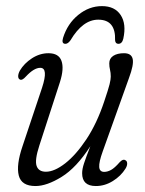

<svg xmlns="http://www.w3.org/2000/svg" viewBox="-20 -616 486 644"><path d="M399.5 -79Q406 -77 406.5 -68.5Q407 -60 401 -50.5Q385.5 -25.5 358.5 -8.8Q331.5 8 301.5 8Q255.5 8 255.5 -35Q255.5 -49 261.8 -68Q268 -87 283 -125.5Q236.5 -53.5 186.8 -22.8Q137 8 99 8Q52 8 43 -27.2Q34 -62.5 55.5 -125.5L121 -321.5Q143 -388.5 115 -388.5Q94 -388.5 67 -359.5Q54.5 -345.5 47.5 -349Q41.5 -351 41 -359.2Q40.5 -367.5 46.5 -379Q61 -403.5 87.2 -420.5Q113.5 -437.5 142.5 -437.5Q177 -437.5 186.2 -411.8Q195.5 -386 181 -340.5L112 -128Q96 -79 102.8 -59.5Q109.5 -40 134 -40Q162.5 -40 198.8 -68.2Q235 -96.5 270 -149.2Q305 -202 329.5 -275.5Q343.5 -317 347.5 -333.2Q351.5 -349.5 351.5 -359Q351.5 -372 349 -382Q346.5 -392 346.5 -403.5Q346.5 -420 360 -428.8Q373.5 -437.5 396 -437.5Q420.5 -437.5 425 -418.5Q429.5 -399.5 412.5 -354L324.5 -108Q311.5 -72 312.8 -55.8Q314 -39.5 329.5 -39.5Q340.5 -39.5 352.5 -46Q364.5 -52.5 381.5 -72Q392.5 -83.5 399.5 -79ZM309.5 -550Q257.5 -550 216.5 -481Q208 -469 199.5 -469Q185.5 -469 191.5 -489Q206.5 -537 242.8 -566.2Q279 -595.5 322 -595.5Q365 -595.5 384.8 -565.5Q404.5 -535.5 393.5 -486Q389.5 -469 377 -469Q367 -469 366 -481Q368.5 -550 309.5 -550Z"/></svg>

Font: Fraunces 144pt SuperSoft Light
Style: Italic
Weight: 300
Italic angle: -16°
Version: Version 1.000;[b76b70a41]